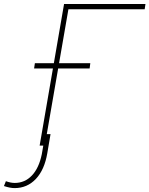

<svg xmlns="http://www.w3.org/2000/svg" viewBox="-158 -731 750 964"><path d="M568.4 -684.6H185.5L66.9 0H41L163.6 -710.9H572.3ZM292 -387.2H13.2L17.1 -413.6H295.4ZM95.7 -57.6 79.6 37.6Q65.4 121.6 22 167.5Q-21.5 213.4 -84.5 213.4Q-107.4 213.4 -138.2 203.1L-128.4 178.7Q-104.5 187.5 -84 187.5Q-33.2 187.5 2.2 150.1Q37.6 112.8 51.8 43.5L69.3 -57.6Z"/></svg>

Font: Roboto Thin
Style: Italic
Weight: 250
Italic angle: -12°
Designer: Google
Version: Version 2.134; 2016